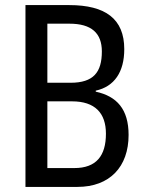

<svg xmlns="http://www.w3.org/2000/svg" viewBox="-20 -734 569 754"><path d="M252 -714H80V0H284C411 0 485 -79 485 -204C485 -305 439 -356 356 -374V-378C429 -394 468 -451 468 -541C468 -660 394 -714 252 -714ZM257 -409H166V-641H253C339 -641 380 -604 380 -532C380 -450 347 -409 257 -409ZM166 -336H263C353 -336 396 -290 396 -209C396 -122 358 -74 272 -74H166Z"/></svg>

Font: Noto Sans Lao Condensed
Style: Regular
Weight: 400
Width: 3
Designer: Monotype Design Team
Foundry: Monotype Imaging Inc.
Version: Version 2.004